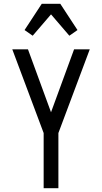

<svg xmlns="http://www.w3.org/2000/svg" viewBox="-20 -996 540 1016"><path d="M211 0V-292L45 -735H128L250 -402L372 -735H455L289 -292V0ZM153 -807 110 -837 201 -976H299L390 -837L347 -807L250 -920Z"/></svg>

Font: Iosevka Algr
Style: Regular
Weight: 400
Monospace: yes
Designer: Belleve Invis
Foundry: Belleve Invis
Version: Version 26.0.2; ttfautohint (v1.8.3)